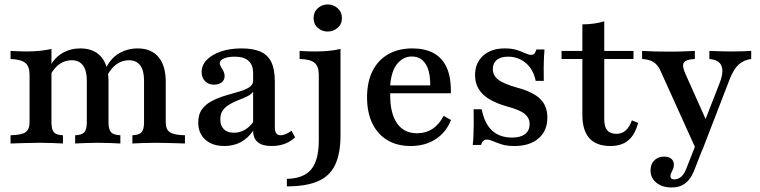

<svg xmlns="http://www.w3.org/2000/svg" viewBox="-20 -645 3414 863"><path d="M575 0V-37.1Q604.8 -37.9 616.1 -50.4Q627.4 -62.9 627.4 -95.2V-283.1Q627.4 -328.2 610.1 -351.2Q592.7 -374.2 558.9 -374.2Q529.8 -374.2 504 -356.5Q478.2 -338.7 458.1 -298.4L452.4 -331.5Q475.8 -382.3 514.5 -404.8Q553.2 -427.4 598.4 -427.4Q659.7 -427.4 692.3 -388.7Q725 -350 725 -277.4V-95.2Q725 -62.9 744 -50.4Q762.9 -37.9 811.3 -37.1V0Q798.4 -0.8 776.2 -1.2Q754 -1.6 728.2 -2.4Q702.4 -3.2 678.2 -3.2Q647.6 -3.2 618.5 -2Q589.5 -0.8 575 0ZM27.4 0V-37.1Q75.8 -37.9 94.4 -50.4Q112.9 -62.9 112.9 -95.2V-308.9Q112.9 -346.8 93.5 -362.5Q74.2 -378.2 27.4 -379.8V-416.1Q44.4 -415.3 62.1 -414.5Q79.8 -413.7 97.6 -413.7Q130.6 -413.7 158.5 -416.5Q186.3 -419.4 211.3 -425V-95.2Q211.3 -62.1 222.6 -50Q233.9 -37.9 262.9 -37.1V0Q246.8 -0.8 219.4 -2Q191.9 -3.2 162.1 -3.2Q126.6 -3.2 88.7 -2Q50.8 -0.8 27.4 0ZM317.7 0V-37.1Q347.6 -37.9 358.9 -50.4Q370.2 -62.9 370.2 -95.2V-283.1Q370.2 -328.2 352.8 -351.2Q335.5 -374.2 302.4 -374.2Q272.6 -374.2 248.4 -357.7Q224.2 -341.1 206.5 -308.1V-349.2Q225.8 -386.3 261.3 -406.9Q296.8 -427.4 341.1 -427.4Q402.4 -427.4 435.1 -389.1Q467.7 -350.8 467.7 -279V-95.2Q467.7 -62.9 479.4 -50.4Q491.1 -37.9 521 -37.1V0Q507.3 -0.8 478.2 -2Q449.2 -3.2 421 -3.2Q391.1 -3.2 361.7 -2Q332.3 -0.8 317.7 0Z M988.7 11.3Q934.7 11.3 902.8 -17.3Q871 -46 871 -94.4Q871 -131.5 888.7 -154.8Q906.5 -178.2 934.7 -192.3Q962.9 -206.5 994.4 -215.7Q1025.8 -225 1054 -233.1Q1082.3 -241.1 1100 -252.4Q1117.7 -263.7 1117.7 -282.3V-316.9Q1117.7 -353.2 1096.8 -371.8Q1075.8 -390.3 1035.5 -390.3Q1005.6 -390.3 986.7 -382.3Q967.7 -374.2 967.7 -361.3Q967.7 -353.2 973.4 -344.4Q979 -335.5 984.3 -325Q989.5 -314.5 989.5 -302.4Q989.5 -285.5 976.6 -275Q963.7 -264.5 941.9 -264.5Q916.9 -264.5 901.6 -280.2Q886.3 -296 886.3 -321Q886.3 -352.4 909.7 -376.2Q933.1 -400 973.4 -413.7Q1013.7 -427.4 1065.3 -427.4Q1118.5 -427.4 1151.6 -412.5Q1184.7 -397.6 1200 -364.9Q1215.3 -332.3 1215.3 -278.2V-72.6Q1215.3 -54 1221.8 -45.6Q1228.2 -37.1 1241.1 -37.1Q1253.2 -37.1 1265.7 -42.7Q1278.2 -48.4 1290.3 -57.3L1306.5 -27.4Q1285.5 -8.1 1259.3 1.6Q1233.1 11.3 1200 11.3Q1118.5 11.3 1117.7 -57.3Q1094.4 -23.4 1062.1 -6Q1029.8 11.3 988.7 11.3ZM1030.6 -48.4Q1056.5 -48.4 1078.6 -60.5Q1100.8 -72.6 1117.7 -96V-233.1Q1109.7 -221 1092.3 -212.5Q1075 -204 1054 -196Q1033.1 -187.9 1013.7 -177Q994.4 -166.1 982.3 -150Q970.2 -133.9 970.2 -108.1Q970.2 -79.8 986.3 -64.1Q1002.4 -48.4 1030.6 -48.4Z M1269.4 192.7V158.9Q1345.2 157.3 1379 116.1Q1412.9 75 1412.9 -13.7V-308.9Q1412.9 -346.8 1393.5 -362.9Q1374.2 -379 1326.6 -379.8V-416.1Q1359.7 -413.7 1396.8 -413.7Q1463.7 -413.7 1510.5 -425V-36.3Q1510.5 45.2 1486.3 96Q1462.1 146.8 1408.9 169.8Q1355.6 192.7 1269.4 192.7ZM1453.2 -503.2Q1427.4 -503.2 1408.5 -519.8Q1389.5 -536.3 1389.5 -563.7Q1389.5 -591.1 1408.5 -608.1Q1427.4 -625 1453.2 -625Q1478.2 -625 1497.6 -608.1Q1516.9 -591.1 1516.9 -563.7Q1516.9 -536.3 1497.6 -519.8Q1478.2 -503.2 1453.2 -503.2Z M1825.8 11.3Q1765.3 11.3 1721.4 -14.9Q1677.4 -41.1 1653.6 -90.3Q1629.8 -139.5 1629.8 -207.3Q1629.8 -276.6 1654.4 -325.8Q1679 -375 1725 -401.2Q1771 -427.4 1833.9 -427.4Q1889.5 -427.4 1928.6 -406.5Q1967.7 -385.5 1987.9 -341.1Q2008.1 -296.8 2006.5 -225.8H1698.4L1696.8 -261.3H1913.7Q1914.5 -299.2 1906 -328.2Q1897.6 -357.3 1879 -374.2Q1860.5 -391.1 1830.6 -391.1Q1792.7 -391.1 1765.3 -358.1Q1737.9 -325 1733.1 -254L1734.7 -250.8Q1733.9 -243.5 1733.9 -234.7Q1733.9 -225.8 1733.9 -215.3Q1733.9 -134.7 1764.9 -90.3Q1796 -46 1854.8 -46Q1893.5 -46 1923.4 -65.3Q1953.2 -84.7 1974.2 -124.2L2007.3 -105.6Q1984.7 -49.2 1937.5 -19Q1890.3 11.3 1825.8 11.3Z M2291.9 11.3Q2257.3 11.3 2233.9 3.6Q2210.5 -4 2195.2 -10.9Q2179.8 -17.7 2167.7 -17.7Q2150 -17.7 2141.9 6.5H2104.8Q2107.3 -13.7 2108.1 -35.9Q2108.9 -58.1 2109.3 -87.1Q2109.7 -116.1 2108.9 -154H2145.2Q2157.3 -90.3 2191.5 -58.5Q2225.8 -26.6 2281.5 -26.6Q2319.4 -26.6 2339.9 -42.3Q2360.5 -58.1 2360.5 -87.1Q2360.5 -115.3 2337.9 -133.5Q2315.3 -151.6 2258.1 -166.9Q2183.9 -187.9 2149.6 -222.2Q2115.3 -256.5 2115.3 -307.3Q2115.3 -362.1 2151.6 -394.8Q2187.9 -427.4 2249.2 -427.4Q2281.5 -427.4 2303.6 -420.2Q2325.8 -412.9 2341.1 -405.6Q2356.5 -398.4 2367.7 -398.4Q2376.6 -398.4 2381.9 -404Q2387.1 -409.7 2391.1 -422.6H2427.4Q2425.8 -405.6 2425 -387.1Q2424.2 -368.5 2423.8 -343.5Q2423.4 -318.5 2424.2 -281.5H2387.9Q2377.4 -333.1 2343.5 -361.7Q2309.7 -390.3 2263.7 -390.3Q2230.6 -390.3 2212.9 -375.8Q2195.2 -361.3 2195.2 -334.7Q2195.2 -305.6 2219.8 -286.7Q2244.4 -267.7 2305.6 -250.8Q2376.6 -231.5 2408.5 -200Q2440.3 -168.5 2440.3 -116.9Q2440.3 -57.3 2400.8 -23Q2361.3 11.3 2291.9 11.3Z M2723.4 11.3Q2660.5 11.3 2629 -23.8Q2597.6 -58.9 2597.6 -129V-379.8H2504V-416.1H2597.6V-535.5Q2625.8 -535.5 2650 -539.1Q2674.2 -542.7 2696 -549.2V-416.1H2827.4V-379.8H2696V-108.9Q2696 -75 2709.3 -59.3Q2722.6 -43.5 2750.8 -43.5Q2775.8 -43.5 2792.7 -58.9Q2809.7 -74.2 2820.2 -104L2848.4 -92.7Q2833.9 -38.7 2803.6 -13.7Q2773.4 11.3 2723.4 11.3Z M3109.7 29 2949.2 -325.8Q2937.1 -353.2 2917.7 -365.7Q2898.4 -378.2 2866.1 -379.8V-416.1Q2896 -414.5 2924.2 -413.7Q2952.4 -412.9 2988.7 -412.9Q3025.8 -412.9 3052.8 -414.1Q3079.8 -415.3 3103.2 -416.1V-379.8Q3063.7 -378.2 3054 -363.7Q3044.4 -349.2 3060.5 -313.7L3159.7 -91.9L3141.9 -85.5L3213.7 -269.4Q3227.4 -304 3227 -327.8Q3226.6 -351.6 3212.1 -364.5Q3197.6 -377.4 3168.5 -379.8V-416.1Q3188.7 -415.3 3205.2 -414.9Q3221.8 -414.5 3237.1 -414.1Q3252.4 -413.7 3268.5 -413.7Q3290.3 -413.7 3314.5 -414.5Q3338.7 -415.3 3356.5 -416.1V-379.8Q3321.8 -375 3299.6 -354.4Q3277.4 -333.9 3259.7 -288.7L3137.1 29ZM2998.4 197.6Q2956.5 197.6 2930.2 176.2Q2904 154.8 2904 120.2Q2904 92.7 2921 75.8Q2937.9 58.9 2965.3 58.9Q2985.5 58.9 2997.2 68.5Q3008.9 78.2 3008.9 95.2Q3008.9 106.5 3005.2 114.9Q3001.6 123.4 2997.6 131Q2993.5 138.7 2993.5 146.8Q2993.5 161.3 3010.5 161.3Q3028.2 161.3 3041.9 149.2Q3055.6 137.1 3064.5 113.7L3116.9 -19.4L3149.2 -4L3101.6 117.7Q3091.1 145.2 3076.6 162.9Q3062.1 180.6 3043.1 189.1Q3024.2 197.6 2998.4 197.6Z"/></svg>

Font: Playfair 9pt SemiBold
Style: Regular
Weight: 600
Designer: Claus Eggers Sørensen
Foundry: Claus Eggers Sørensen
Version: Version 2.001;gftools[0.9.30]